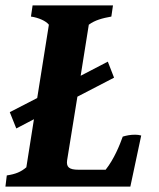

<svg xmlns="http://www.w3.org/2000/svg" viewBox="-35 -687 586 707"><path d="M463 -191C444 -191 431 -188 417 -184C406 -153 385 -101 354 -62H254C219 -62 209 -72 212 -96L250 -331L385 -401L362 -460L262 -408L292 -596C315 -613 342 -620 375 -626L381 -667H85L79 -626C107 -622 134 -610 145 -596L102 -326L1 -274L25 -214L90 -248L62 -71C42 -54 23 -46 -10 -41L-15 0H445L485 -188C478 -190 470 -191 463 -191Z"/></svg>

Font: Caladea
Style: Bold Italic
Weight: 700
Italic angle: -9°
Designer: Carolina Giovagnoli and Andres Torresi
Foundry: Carolina Giovagnoli & Andres Torresi
Version: Version 1.001;hotconv 1.0.109;makeotfexe 2.5.65596